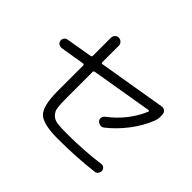

<svg xmlns="http://www.w3.org/2000/svg" viewBox="-161 -1043 1322 1322"><g transform="rotate(45 500.0 -382.0)"><path d="M98.6 -448.2Q84 -446.3 71.8 -454.6Q59.6 -462.9 57.6 -478Q55.7 -493.2 64.5 -504.9Q73.2 -516.6 87.9 -518.6L278.3 -550.8Q289.1 -552.7 289.1 -564.5V-738.3Q289.1 -753.9 299.8 -765.6Q310.5 -777.3 326.7 -777.3Q342.8 -777.3 354.5 -765.6Q366.2 -753.9 366.2 -738.3V-577.1Q366.2 -566.4 377 -568.4L872.1 -651.4Q886.7 -653.3 898.9 -644.5Q911.1 -635.7 913.1 -621.1Q918 -582 907.2 -551.8Q876 -470.7 819.8 -397Q763.7 -323.2 693.4 -267.6Q680.7 -257.8 665 -259.8Q649.4 -261.7 637.7 -274.4Q627.9 -285.2 630.4 -300.8Q632.8 -316.4 645.5 -325.2Q773.4 -422.9 831.1 -560.5Q833 -563.5 830.6 -566.9Q828.1 -570.3 824.2 -569.3L377 -494.1Q366.2 -492.2 366.2 -481.4V-233.4Q366.2 -168.9 370.6 -137.7Q375 -106.4 395 -86.4Q415 -66.4 445.3 -61.5Q475.6 -56.6 539.1 -56.6Q706.1 -56.6 857.4 -77.1Q871.1 -79.1 881.8 -69.8Q892.6 -60.5 893.6 -46.9Q894.5 -32.2 885.3 -20Q876 -7.8 861.3 -6.8Q700.2 12.7 522.5 12.7Q378.9 12.7 334 -31.2Q289.1 -75.2 289.1 -219.7V-467.8Q289.1 -472.7 285.6 -475.6Q282.2 -478.5 278.3 -477.5Z"/></g></svg>

Font: Rounded-X Mgen+ 1m regular
Style: Regular
Weight: 400
Designer: [Source Han Sans]
Ryoko NISHIZUKA  (kana & ideographs); Paul D. Hunt (Latin, Greek & Cyrillic); Wenlong ZHANG  (bopomofo
Version: Version 1.059.20150602